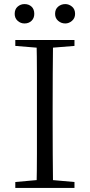

<svg xmlns="http://www.w3.org/2000/svg" viewBox="-20 -921 440 941"><path d="M100 -806Q81 -806 66.5 -819Q52 -832 52 -853Q52 -876 66.5 -888.5Q81 -901 100 -901Q121 -901 134.5 -888.5Q148 -876 148 -853Q148 -832 134.5 -819Q121 -806 100 -806ZM300 -806Q280 -806 265 -819Q250 -832 250 -853Q250 -876 265 -888.5Q280 -901 300 -901Q318 -901 333 -888.5Q348 -876 348 -853Q348 -832 333 -819Q318 -806 300 -806ZM55 0V-29L189 -41H209L345 -29V0ZM159 0Q161 -83 161 -166.5Q161 -250 161 -335V-390Q161 -475 161 -559Q161 -643 159 -725H240Q239 -643 238.5 -559Q238 -475 238 -390V-335Q238 -250 238.5 -166.5Q239 -83 240 0ZM55 -696V-725H345V-696L209 -685H189Z"/></svg>

Font: Noto Serif TC ExtraLight Light
Style: Regular
Weight: 300
Version: Version 2.003-H1;hotconv 1.1.1;makeotfexe 2.6.0